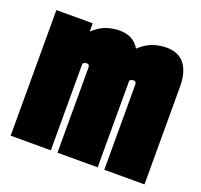

<svg xmlns="http://www.w3.org/2000/svg" viewBox="-103 -675 827 790"><g transform="rotate(20 311.0 -280.0)"><path d="M19 0V-550H178V-514Q209 -542 237.5 -551Q266 -560 293 -560Q354 -560 381 -513Q413 -542 442 -551Q471 -560 498 -560Q552 -560 578.5 -525.5Q605 -491 605 -426V0H429V-371Q429 -382 424.5 -384.5Q420 -387 417 -387Q409 -387 400 -380V0H224V-371Q224 -382 219.5 -384.5Q215 -387 212 -387Q204 -387 195 -380V0Z"/></g></svg>

Font: Georama ExtraCondensed Black
Style: Regular
Weight: 900
Width: 2
Designer: Jean-Baptiste Levee
Foundry: Production Type
Version: Version 1.000